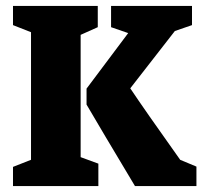

<svg xmlns="http://www.w3.org/2000/svg" viewBox="-20 -630 685 650"><path d="M24 0V-65L85 -89V-521L24 -545V-610H311V-538L253 -512V-98L313 -76V0ZM273 -276V-330L414 -518L356 -538V-610H630V-545L572 -525L421 -331Q469 -259 590 -89L645 -66V0H437Q319 -197 273 -276Z"/></svg>

Font: Grenze ExtraBold
Style: Regular
Weight: 800
Designer: Renata Polastri
Foundry: Omnibus-Type
Version: Version 1.002; ttfautohint (v1.8)